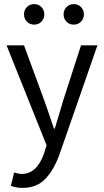

<svg xmlns="http://www.w3.org/2000/svg" viewBox="-20 -707 507 936"><path d="M90 209Q60 209 33 199L49 134Q72 141 86 141Q161 141 196 37L207 1L12 -486H97L196 -217Q216 -161 243 -80H247Q255 -106 270 -156Q285 -206 288 -217L375 -486H455L272 40Q244 120 201.5 164.5Q159 209 90 209ZM147 -587Q125 -587 111 -601.5Q97 -616 97 -637Q97 -658 111 -672.5Q125 -687 147 -687Q168 -687 182 -672.5Q196 -658 196 -637Q196 -616 182 -601.5Q168 -587 147 -587ZM339 -587Q318 -587 304 -601.5Q290 -616 290 -637Q290 -658 304 -672.5Q318 -687 339 -687Q361 -687 375 -672.5Q389 -658 389 -637Q389 -616 375 -601.5Q361 -587 339 -587Z"/></svg>

Font: Toshiba Sans
Style: Regular
Weight: 400
Designer: Paul D. Hunt
Foundry: Toshiba Corporation
Version: Version 2.020;PS 2.0;hotconv 1.0.86;makeotf.lib2.5.63406